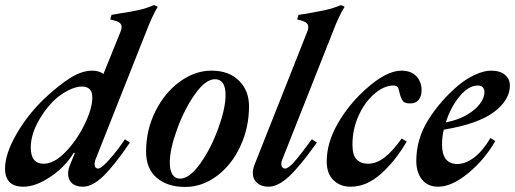

<svg xmlns="http://www.w3.org/2000/svg" viewBox="-35 -732 2041 761"><path d="M-15 -64Q-15 -122 30.5 -201Q76 -280 145 -345Q200 -396 245 -424Q290 -452 331 -452Q357 -452 375 -439L443 -607Q447 -616 447 -625Q447 -641 427 -648L402 -655L407 -673L441 -679Q488 -686 516.5 -692.5Q545 -699 576 -712L590 -705Q569 -670 545 -608L346 -106Q340 -93 340 -81Q340 -73 343.5 -68.5Q347 -64 354 -64Q367 -64 400.5 -102Q434 -140 460 -180L480 -167Q418 -76 374.5 -34Q331 8 294 8Q265 8 250 -6Q235 -20 235 -43Q235 -60 242 -77L262 -126H257Q223 -70 164.5 -31Q106 8 58 8Q-15 8 -15 -64ZM331 -346Q331 -389 289 -389Q264 -389 232 -372Q200 -355 173 -328Q135 -288 111 -240Q87 -192 87 -147Q87 -83 138 -83Q179 -83 224 -129Q269 -175 300 -238.5Q331 -302 331 -346Z M544 -131Q544 -217 581 -291Q618 -365 678 -408.5Q738 -452 803 -452Q872 -452 912 -412.5Q952 -373 952 -311Q952 -226 917.5 -152Q883 -78 824.5 -34.5Q766 9 699 9Q629 9 586.5 -27Q544 -63 544 -131ZM859 -355Q859 -418 817 -418Q780 -418 738 -359Q696 -300 667 -220Q638 -140 638 -88Q638 -57 648.5 -40.5Q659 -24 679 -24Q716 -24 758.5 -83.5Q801 -143 830 -223Q859 -303 859 -355Z M967 -47Q967 -61 973 -77L1183 -607Q1187 -616 1187 -625Q1187 -641 1167 -648L1143 -655L1148 -673Q1173 -677 1181 -678Q1231 -687 1258 -693Q1285 -699 1317 -712L1331 -705Q1309 -671 1285 -608L1084 -100Q1080 -91 1080 -82Q1080 -73 1084.5 -68.5Q1089 -64 1095 -64Q1108 -64 1131 -90Q1154 -116 1201 -180L1221 -167Q1155 -74 1111 -33Q1067 8 1029 8Q1001 8 984 -7Q967 -22 967 -47Z M1260 -92Q1260 -166 1303.5 -242Q1347 -318 1414 -378Q1496 -452 1556 -452Q1594 -452 1615 -430Q1636 -408 1636 -375Q1636 -351 1624.5 -336.5Q1613 -322 1590 -322Q1569 -322 1561.5 -332Q1554 -342 1549 -363Q1546 -379 1541.5 -386Q1537 -393 1523 -393Q1488 -393 1450 -361Q1412 -329 1387 -275Q1362 -221 1362 -159Q1362 -116 1379 -99.5Q1396 -83 1424 -83Q1456 -83 1488 -107Q1520 -131 1557 -183L1577 -171Q1532 -94 1475 -43Q1418 8 1355 8Q1313 8 1286.5 -18Q1260 -44 1260 -92Z M1724 -218Q1717 -190 1717 -159Q1717 -82 1778 -82Q1810 -82 1844 -107.5Q1878 -133 1909 -185L1928 -173Q1885 -98 1820 -45Q1755 8 1702 8Q1660 8 1637.5 -20.5Q1615 -49 1615 -94Q1615 -181 1662.5 -257Q1710 -333 1782 -394Q1815 -421 1849.5 -436.5Q1884 -452 1911 -452Q1947 -452 1966.5 -435.5Q1986 -419 1986 -393Q1986 -336 1923.5 -288.5Q1861 -241 1724 -218ZM1732 -247Q1780 -256 1815 -276.5Q1850 -297 1867.5 -321Q1885 -345 1885 -366Q1885 -393 1859 -393Q1822 -393 1786.5 -350Q1751 -307 1732 -247Z"/></svg>

Font: Ibarra Real Nova
Style: Bold Italic
Weight: 700
Italic angle: -22°
Designer: Jose Maria Ribagorda & Octavio Pardo
Foundry: Octavio Pardo
Version: Version 1.014